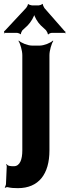

<svg xmlns="http://www.w3.org/2000/svg" viewBox="-61 -765 361 998"><path d="M-26 88 -29 90C-27 92 -26 97 -26 100L-30 193C-31 198 -34 206 -36 209L-35 212C-32 209 -25 207 -21 208C-4 212 11 213 32 213C140 213 196 140 196 17V-478C196 -502 207 -539 216 -552L214 -554C202 -542 168 -528 145 -528H106C83 -528 49 -542 37 -554L35 -552C44 -539 55 -502 55 -478V17C55 63 43 99 11 99C-2 99 -21 99 -26 88ZM276 -602 170 -723C168 -727 160 -740 162 -743L159 -745C157 -741 145 -737 141 -737H105C101 -737 88 -741 86 -744L84 -743C85 -740 78 -727 75 -724L-36 -605C-37 -604 -38 -604 -39 -604L-40 -601C-40 -600 -38 -599 -38 -598C-38 -596 -40 -594 -41 -593L-39 -591C-38 -592 -37 -594 -35 -594H29C33 -594 43 -590 45 -587L48 -588C46 -591 53 -604 55 -607L83 -633C98 -648 119 -681 119 -697H115C115 -681 136 -647 151 -633L178 -608C181 -604 189 -591 187 -588L191 -586C192 -590 203 -594 207 -594H275C276 -594 277 -592 278 -591L280 -594C279 -595 278 -596 278 -597C278 -598 278 -598 279 -599L278 -602Z"/></svg>

Font: Asimov
Style: EdgeExtreme
Weight: 500
Designer: Google
Version: Version 2.000980: 2014